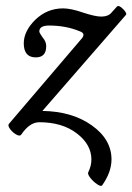

<svg xmlns="http://www.w3.org/2000/svg" viewBox="-20 -439 440 639"><path d="M319.8 178.2Q315.9 182.6 303.2 174.1Q290.5 165.5 280.5 152.8Q270.5 140.1 273.9 133.8Q284.2 112.8 284.2 91.8Q284.2 42 235.6 4.9Q187 -32.2 110.8 -32.2Q78.6 -32.2 50.8 8.8Q46.4 15.6 34.2 8.8Q22 2 13.4 -9.8Q4.9 -21.5 9.8 -26.9L253.9 -313Q257.8 -318.4 257.8 -323.2Q257.8 -330.6 245.1 -335Q199.2 -354 143.1 -354Q110.8 -354 110.8 -334Q110.8 -330.1 122.1 -314Q133.8 -300.8 133.8 -285.2Q133.8 -248 99.1 -248Q59.1 -248 59.1 -294.9Q59.1 -335 97.2 -373Q136.7 -411.1 189.9 -411.1Q216.3 -411.1 256.8 -397Q296.9 -383.8 316.9 -383.8Q339.4 -383.8 350.1 -396L369.1 -417Q375.5 -423.3 389.6 -408.9Q403.8 -394.5 398.9 -389.2L121.1 -69.8Q220.2 -68.4 285.6 -21.7Q351.1 24.9 351.1 91.8Q351.1 133.8 319.8 178.2Z"/></svg>

Font: Junicode SmCond Medium
Style: Italic
Weight: 500
Width: 4
Italic angle: -11°
Designer: Peter S. Baker
Version: Version 2.206